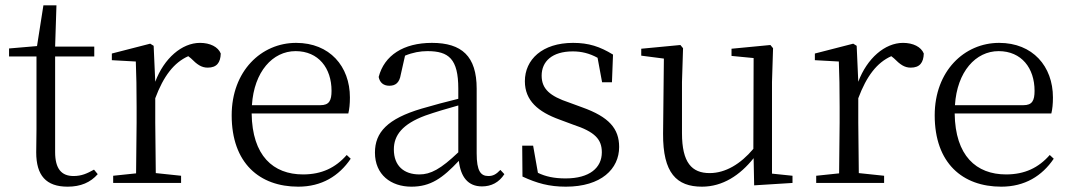

<svg xmlns="http://www.w3.org/2000/svg" viewBox="-20 -687 4021 721"><path d="M234 14C283 14 320 -2 347 -33L333 -50C306 -35 286 -26 256 -26C211 -26 187 -53 187 -116V-475H334V-512H187L192 -667H143L119 -514L14 -505V-475H117V-201C117 -165 116 -146 116 -115C116 -28 153 14 234 14Z M563 -318C594 -401 633 -452 687 -476L697 -468C720 -445 736 -433 760 -433C794 -433 808 -452 809 -486C799 -511 769 -526 731 -526C663 -526 596 -468 563 -380L557 -515L544 -523L400 -486V-461L490 -456C492 -406 493 -354 493 -285V-227L491 -36L405 -27V0H660V-27L565 -37L563 -227Z M1100 14C1188 14 1253 -26 1297 -91L1282 -105C1240 -57 1188 -32 1118 -32C1006 -32 927 -102 925 -261H1288C1292 -277 1294 -297 1294 -321C1294 -438 1218 -526 1092 -526C961 -526 850 -420 850 -254C850 -74 955 14 1100 14ZM926 -292C934 -418 1004 -495 1090 -495C1176 -495 1225 -431 1225 -346C1225 -309 1216 -292 1183 -292Z M1790 13C1825 13 1854 -2 1874 -33L1859 -49C1843 -32 1831 -26 1814 -26C1785 -26 1770 -45 1770 -111V-354C1770 -476 1714 -526 1602 -526C1495 -526 1423 -479 1402 -398C1406 -377 1420 -365 1442 -365C1465 -365 1480 -376 1485 -407L1501 -478C1530 -490 1558 -495 1585 -495C1665 -495 1701 -466 1701 -354V-316C1656 -305 1607 -292 1563 -279C1435 -241 1388 -190 1388 -114C1388 -31 1448 14 1525 14C1597 14 1642 -18 1703 -83C1710 -23 1737 13 1790 13ZM1701 -115C1635 -52 1597 -32 1555 -32C1497 -32 1459 -64 1459 -126C1459 -179 1491 -221 1577 -253C1614 -266 1658 -279 1701 -291Z M2105 14C2238 14 2305 -53 2305 -135C2305 -204 2267 -248 2166 -284L2117 -302C2045 -326 2014 -353 2014 -403C2014 -456 2053 -494 2131 -494C2163 -494 2193 -487 2224 -470L2241 -378H2278L2282 -482C2233 -512 2191 -526 2132 -526C2016 -526 1951 -463 1951 -382C1951 -309 2001 -267 2081 -238L2132 -219C2214 -192 2240 -164 2240 -115C2240 -57 2194 -17 2104 -17C2061 -17 2029 -24 2000 -38L1982 -140H1941L1942 -24C1996 1 2042 14 2105 14Z M2812 9 2956 0V-27L2879 -35V-379L2883 -506L2873 -518L2727 -504V-477L2810 -469L2809 -128C2761 -71 2704 -37 2645 -37C2578 -37 2541 -76 2541 -187V-379L2545 -506L2535 -518L2388 -504V-478L2473 -467L2470 -185C2469 -37 2521 14 2616 14C2694 14 2759 -29 2810 -93Z M3203 -318C3234 -401 3273 -452 3327 -476L3337 -468C3360 -445 3376 -433 3400 -433C3434 -433 3448 -452 3449 -486C3439 -511 3409 -526 3371 -526C3303 -526 3236 -468 3203 -380L3197 -515L3184 -523L3040 -486V-461L3130 -456C3132 -406 3133 -354 3133 -285V-227L3131 -36L3045 -27V0H3300V-27L3205 -37L3203 -227Z M3740 14C3828 14 3893 -26 3937 -91L3922 -105C3880 -57 3828 -32 3758 -32C3646 -32 3567 -102 3565 -261H3928C3932 -277 3934 -297 3934 -321C3934 -438 3858 -526 3732 -526C3601 -526 3490 -420 3490 -254C3490 -74 3595 14 3740 14ZM3566 -292C3574 -418 3644 -495 3730 -495C3816 -495 3865 -431 3865 -346C3865 -309 3856 -292 3823 -292Z"/></svg>

Font: Noto Serif CJK HK Light
Style: Regular
Weight: 300
Designer: Ryoko NISHIZUKA 西塚涼子 (kana & ideographs); Frank Grießhammer (Latin, Greek & Cyrillic); Wenlong ZHANG 张文龙 (bopomofo); San
Foundry: Adobe
Version: Version 2.001;hotconv 1.1.0;makeotfexe 2.6.0